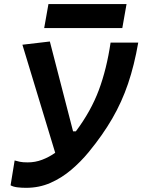

<svg xmlns="http://www.w3.org/2000/svg" viewBox="-20 -899 689 929"><path d="M106.4 9.8Q83.5 9.8 63.7 7.3Q43.9 4.9 31.2 -2.4L50.8 -122.6Q63 -119.1 76.4 -116.2Q89.8 -113.3 114.3 -113.3Q150.4 -113.3 183.8 -126Q217.3 -138.7 247.1 -159.7L88.4 -682.6L221.2 -698.2L333.5 -263.7H347.2Q419.9 -360.8 458 -462.6Q496.1 -564.5 515.1 -692.9H648.9Q629.9 -583.5 599.6 -494.1Q569.3 -404.8 522.9 -325Q476.6 -245.1 409.2 -163.1Q370.6 -116.2 324.2 -76.9Q277.8 -37.6 223.6 -13.9Q169.4 9.8 106.4 9.8ZM193.8 -763.2 214.4 -879.4H592.3L571.8 -763.2Z"/></svg>

Font: Cascadia Mono
Style: Bold Italic
Weight: 700
Italic angle: -10°
Monospace: yes
Designer: Aaron Bell
Foundry: Saja Typeworks
Version: Version 2404.023; ttfautohint (v1.8.4)